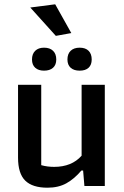

<svg xmlns="http://www.w3.org/2000/svg" viewBox="-20 -866 578 894"><path d="M121 -831 237 -846 312 -712 240 -699ZM129 -589Q129 -615 144 -629.5Q159 -644 185 -644Q212 -644 227 -629.5Q242 -615 242 -589Q242 -564 227 -550.5Q212 -537 185 -537Q159 -537 144 -550.5Q129 -564 129 -589ZM294 -589Q294 -615 309 -629.5Q324 -644 351 -644Q378 -644 392.5 -629.5Q407 -615 407 -589Q407 -564 392.5 -550.5Q378 -537 351 -537Q324 -537 309 -550.5Q294 -564 294 -589ZM64 -132V-471H172V-97Q200 -89 232 -89Q314 -89 360 -141V-471H468V0H373L367 -72H359Q326 -33 289 -12.5Q252 8 201 8Q131 8 97.5 -25Q64 -58 64 -132Z"/></svg>

Font: Athiti SemiBold
Style: Regular
Weight: 600
Designer: CadsonDemak Team
Foundry: CadsonDemak
Version: Version 1.032